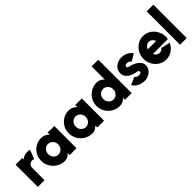

<svg xmlns="http://www.w3.org/2000/svg" viewBox="210 -1893 3050 3050"><g transform="rotate(-45 1735.0 -368.5)"><path d="M60.5 0 60 -500H210L210.5 -468.5Q235.5 -490 267.5 -502Q299.5 -514 335 -514Q362 -514 390 -506L331 -354Q313.5 -362 295 -362Q260 -362 235.2 -337.5Q210.5 -313 210.5 -277.5V0Z M779 -500H929V0H778.5L771.5 -45Q753 -19 724.8 -3Q696.5 13 659 13Q603 13 554.2 -8Q505.5 -29 468.5 -66.2Q431.5 -103.5 410.8 -152.2Q390 -201 390 -257Q390 -328 424.2 -386.2Q458.5 -444.5 516.5 -479.2Q574.5 -514 645 -514Q688 -514 723.2 -496.2Q758.5 -478.5 786 -452ZM655 -131Q686 -131 711.5 -147Q737 -163 752 -190Q767 -217 767 -250Q767 -283 752 -310Q737 -337 711.5 -353Q686 -369 655 -369Q608 -369 576 -334.2Q544 -299.5 544 -250Q544 -217 559 -190Q574 -163 599.2 -147Q624.5 -131 655 -131Z M1398 -500H1548V0H1397.5L1390.5 -45Q1372 -19 1343.8 -3Q1315.5 13 1278 13Q1222 13 1173.2 -8Q1124.5 -29 1087.5 -66.2Q1050.5 -103.5 1029.8 -152.2Q1009 -201 1009 -257Q1009 -328 1043.2 -386.2Q1077.5 -444.5 1135.5 -479.2Q1193.5 -514 1264 -514Q1307 -514 1342.2 -496.2Q1377.5 -478.5 1405 -452ZM1274 -131Q1305 -131 1330.5 -147Q1356 -163 1371 -190Q1386 -217 1386 -250Q1386 -283 1371 -310Q1356 -337 1330.5 -353Q1305 -369 1274 -369Q1227 -369 1195 -334.2Q1163 -299.5 1163 -250Q1163 -217 1178 -190Q1193 -163 1218.2 -147Q1243.5 -131 1274 -131Z M2018 -750H2168V0H2018V-46Q1995 -20 1963.2 -3.5Q1931.5 13 1891 13Q1836.5 13 1789 -7.5Q1741.5 -28 1705.2 -64.2Q1669 -100.5 1648.5 -148Q1628 -195.5 1628 -250Q1628 -304.5 1648.5 -352Q1669 -399.5 1705.2 -435.8Q1741.5 -472 1789 -492.5Q1836.5 -513 1891 -513Q1931.5 -513 1963.2 -496.8Q1995 -480.5 2018 -454ZM1893 -131Q1924 -131 1949.5 -147Q1975 -163 1990 -190Q2005 -217 2005 -250Q2005 -283 1990 -310Q1975 -337 1949.5 -353Q1924 -369 1893 -369Q1846 -369 1814 -334.2Q1782 -299.5 1782 -250Q1782 -217 1797 -190Q1812 -163 1837.2 -147Q1862.5 -131 1893 -131Z M2432 9Q2375 3.5 2326 -23Q2277 -49.5 2253 -98L2379 -152Q2386.5 -144 2403.2 -130.5Q2420 -117 2449 -117Q2468.5 -117 2485.2 -123.8Q2502 -130.5 2502 -149Q2502 -170 2480.5 -176.5Q2459 -183 2440 -186Q2395.5 -193 2354.8 -214.2Q2314 -235.5 2288 -269.8Q2262 -304 2262 -350Q2262 -401.5 2288.5 -439Q2315 -476.5 2357.8 -496.8Q2400.5 -517 2450 -517Q2508.5 -517 2558.2 -493Q2608 -469 2640 -424L2522 -354Q2513 -365.5 2497.8 -376.8Q2482.5 -388 2463 -390Q2437 -392.5 2419.5 -385Q2402 -377.5 2402 -354Q2402 -339.5 2416 -333Q2430 -326.5 2447.5 -323.5Q2465 -320.5 2476 -317Q2519 -303 2557 -280.5Q2595 -258 2618.2 -226Q2641.5 -194 2640 -151Q2640 -101 2610 -63Q2580 -25 2532.5 -5.5Q2485 14 2432 9Z M2935 13Q2866 13 2809.2 -22.5Q2752.5 -58 2718.8 -118Q2685 -178 2685 -250.5Q2685 -323.5 2718.8 -383.2Q2752.5 -443 2809.2 -478.5Q2866 -514 2935 -514Q2995 -514 3044.8 -487.8Q3094.5 -461.5 3128.8 -416.8Q3163 -372 3177.5 -316Q3192 -260 3180.5 -200.5H2847Q2857.5 -174 2878.8 -156Q2900 -138 2935 -137Q2957 -136.5 2975.8 -146.5Q2994.5 -156.5 3008.5 -173.5L3161.5 -138Q3131 -71.5 3070.5 -29.2Q3010 13 2935 13ZM2841.5 -310.5H3029Q3018 -343 2992.8 -363.5Q2967.5 -384 2935 -384Q2903 -384 2877.8 -363.5Q2852.5 -343 2841.5 -310.5Z M3255 0V-750H3405V0Z"/></g></svg>

Font: Urbanist Black
Style: Regular
Weight: 900
Designer: Corey Hu
Foundry: Corey Hu
Version: Version 1.330; ttfautohint (v1.8.4.7-5d5b)